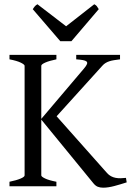

<svg xmlns="http://www.w3.org/2000/svg" viewBox="-20 -872 618 899"><path d="M24.4 0V-21Q57.6 -27.8 76.4 -35.9Q95.2 -43.9 95.2 -50.8V-564Q95.2 -569.8 77.4 -578.6Q59.6 -587.4 24.4 -594.2V-615.2H244.1V-594.2Q210.9 -587.4 192.1 -579.1Q173.3 -570.8 173.3 -564V-315.4L373 -550.8Q384.3 -564 387.2 -571.8Q390.1 -579.6 385.3 -584Q380.4 -588.4 368.2 -590.6Q356 -592.8 336.9 -594.2V-615.2H542V-594.2Q526.4 -592.3 514.2 -590.3Q502 -588.4 492.2 -585.2Q482.4 -582 474.4 -577.1Q466.3 -572.3 459 -564L245.1 -327.6L481 -62Q489.7 -52.2 499.8 -46.9Q509.8 -41.5 521.2 -39.3Q532.7 -37.1 544.9 -37.4Q557.1 -37.6 569.8 -39.1L573.2 -18.1Q544.4 -8.8 515.4 -1Q486.3 6.8 462.9 6.8Q448.7 6.8 437.7 2.4Q426.8 -2 417 -14.2L173.3 -312V-50.8Q173.3 -44.9 190.9 -36.4Q208.5 -27.8 244.1 -21V0ZM314.5 -679.2H262.2L133.3 -829.1Q136.7 -834 139.2 -837.4Q141.6 -840.8 143.8 -843.3Q146 -845.7 148.7 -847.7Q151.4 -849.6 155.3 -852.1L289.6 -749L421.4 -852.1Q429.7 -847.7 433.1 -843.3Q436.5 -838.9 442.4 -829.1Z"/></svg>

Font: Gentium Plus
Style: Regular
Weight: 400
Designer: J. Victor Gaultney, Annie Olsen, Iska Routamaa
Foundry: SIL International
Version: Version 1.510